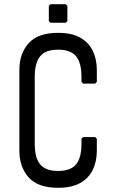

<svg xmlns="http://www.w3.org/2000/svg" viewBox="-20 -876 552 912"><path d="M256 16Q160 16 116 -33.5Q72 -83 72 -161V-543Q72 -621 116 -670.5Q160 -720 256 -720Q320 -720 360.5 -697.5Q401 -675 420.5 -635Q440 -595 440 -543V-487L432 -479H375L367 -487V-511Q367 -577 341.5 -608.5Q316 -640 256 -640Q196 -640 170.5 -608.5Q145 -577 145 -511V-193Q145 -127 170.5 -95.5Q196 -64 256 -64Q316 -64 341.5 -95.5Q367 -127 367 -193V-217L375 -225H432L440 -217V-161Q440 -109 420.5 -69Q401 -29 360.5 -6.5Q320 16 256 16ZM220 -768 212 -776V-848L220 -856H292L300 -848V-776L292 -768Z"/></svg>

Font: Hasubi Mono
Style: Regular
Weight: 400
Designer: Eli Heuer
Foundry: Eli Heuer
Version: Version 1.000